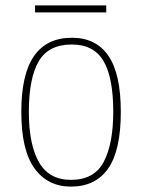

<svg xmlns="http://www.w3.org/2000/svg" viewBox="-20 -682 527 712"><path d="M243 10Q157 10 108 -57.5Q59 -125 59 -267Q59 -406 106 -474Q153 -542 247 -542Q336 -542 382 -475Q428 -408 428 -267Q428 -124 381 -57Q334 10 243 10ZM243 -15Q330 -15 365 -82.5Q400 -150 400 -267Q400 -394 364 -455.5Q328 -517 246 -517Q160 -517 123.5 -454.5Q87 -392 87 -267Q87 -146 124.5 -80.5Q162 -15 243 -15ZM110 -636V-662H374V-636Z"/></svg>

Font: Noto Serif Georgian SemiCondensed Thin
Style: Regular
Weight: 100
Width: 4
Designer: Monotype Design Team, Akaki Razmadze
Foundry: Google LLC
Version: Version 2.003; ttfautohint (v1.8.4.7-5d5b)